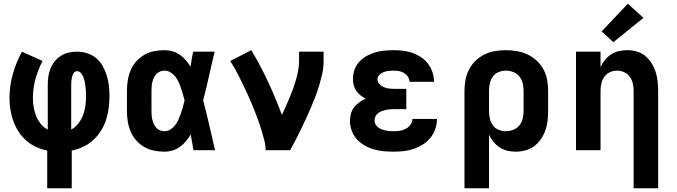

<svg xmlns="http://www.w3.org/2000/svg" viewBox="-20 -808 3640 1033"><path d="M234 205V2Q203 -4 174 -17.5Q145 -31 121 -52Q97 -73 80 -99.5Q63 -126 52 -156Q41 -186 36 -217.5Q31 -249 31 -280Q31 -346 49 -409.5Q67 -473 98 -530L209 -480Q185 -434 171 -383.5Q157 -333 157 -281Q157 -257 161 -232.5Q165 -208 174 -185Q183 -162 199 -142Q215 -122 237 -111V-350Q237 -372 240 -395Q243 -418 251.5 -439Q260 -460 274.5 -478Q289 -496 308 -508Q327 -520 349.5 -525Q372 -530 395 -530Q422 -530 449 -521.5Q476 -513 497 -495.5Q518 -478 532 -453.5Q546 -429 554 -403Q562 -377 565.5 -349.5Q569 -322 569 -294Q569 -261 565 -228.5Q561 -196 551 -164.5Q541 -133 523.5 -105Q506 -77 482 -55Q458 -33 428 -18.5Q398 -4 366 2V205ZM363 -111Q386 -123 402.5 -145Q419 -167 428 -192Q437 -217 440 -243Q443 -269 443 -296Q443 -308 442 -320.5Q441 -333 439.5 -345.5Q438 -358 435.5 -370Q433 -382 428.5 -393.5Q424 -405 415.5 -415Q407 -425 395 -425Q383 -425 376.5 -415Q370 -405 367.5 -394Q365 -383 364 -372Q363 -361 363 -350Z M865 8Q837 8 809 2.5Q781 -3 756.5 -17Q732 -31 713 -52.5Q694 -74 683 -100Q672 -126 667.5 -154Q663 -182 663 -210V-320Q663 -348 667.5 -376Q672 -404 683 -430Q694 -456 713 -477.5Q732 -499 756.5 -513Q781 -527 809 -532.5Q837 -538 865 -538Q887 -538 908 -532Q929 -526 947 -513.5Q965 -501 979.5 -484Q994 -467 1005 -449Q1008 -469 1011.5 -489.5Q1015 -510 1019 -530H1135Q1119 -465 1104.5 -399Q1090 -333 1073 -268Q1091 -201 1106 -134Q1121 -67 1137 0H1021Q1017 -21 1013.5 -42.5Q1010 -64 1006 -85Q995 -66 980.5 -48.5Q966 -31 948 -18Q930 -5 908.5 1.5Q887 8 865 8ZM865 -102Q882 -102 897.5 -112Q913 -122 923.5 -136Q934 -150 941 -166.5Q948 -183 954 -200Q960 -217 964.5 -234Q969 -251 973 -268Q969 -285 964 -301.5Q959 -318 953.5 -334.5Q948 -351 941 -366.5Q934 -382 923 -396Q912 -410 897 -419Q882 -428 865 -428Q853 -428 841.5 -423.5Q830 -419 821.5 -410Q813 -401 808 -390Q803 -379 800 -367.5Q797 -356 796 -344Q795 -332 795 -320V-210Q795 -198 796 -186Q797 -174 800 -162.5Q803 -151 808 -140Q813 -129 821.5 -120Q830 -111 841.5 -106.5Q853 -102 865 -102Z M1409 0Q1409 -26 1402.5 -51.5Q1396 -77 1388.5 -102Q1381 -127 1372.5 -151.5Q1364 -176 1354.5 -200Q1345 -224 1335 -248Q1325 -272 1314.5 -295.5Q1304 -319 1292.5 -342.5Q1281 -366 1269.5 -389.5Q1258 -413 1245.5 -435.5Q1233 -458 1219 -480L1332 -538Q1357 -497 1379.5 -454Q1402 -411 1422.5 -367.5Q1443 -324 1461.5 -279.5Q1480 -235 1497 -190Q1508 -213 1518 -236Q1528 -259 1538 -282.5Q1548 -306 1556.5 -329.5Q1565 -353 1572 -377.5Q1579 -402 1584 -427Q1589 -452 1589 -477V-530H1721V-477Q1721 -445 1714 -413.5Q1707 -382 1698 -351Q1689 -320 1677.5 -290Q1666 -260 1653.5 -230.5Q1641 -201 1627.5 -172Q1614 -143 1600 -114Q1586 -85 1571.5 -56.5Q1557 -28 1541 0Z M2098 8Q2071 8 2044 5.5Q2017 3 1991 -4.5Q1965 -12 1941.5 -25.5Q1918 -39 1900 -59Q1882 -79 1872.5 -104.5Q1863 -130 1863 -157Q1863 -177 1868 -196Q1873 -215 1885 -230.5Q1897 -246 1913 -257.5Q1929 -269 1947 -277Q1932 -285 1919 -295.5Q1906 -306 1896.5 -319.5Q1887 -333 1883 -350Q1879 -367 1879 -383Q1879 -408 1887.5 -432.5Q1896 -457 1913 -475.5Q1930 -494 1952 -506.5Q1974 -519 1998 -526Q2022 -533 2047 -535.5Q2072 -538 2097 -538Q2123 -538 2149 -535Q2175 -532 2199 -523.5Q2223 -515 2245 -500.5Q2267 -486 2282.5 -465.5Q2298 -445 2306.5 -420Q2315 -395 2315 -370Q2315 -369 2315 -368.5Q2315 -368 2315 -368H2183Q2183 -368 2183 -368Q2183 -368 2183 -368Q2183 -383 2174.5 -395.5Q2166 -408 2153.5 -415.5Q2141 -423 2126.5 -425.5Q2112 -428 2097 -428Q2084 -428 2070.5 -426.5Q2057 -425 2044 -420Q2031 -415 2021 -405Q2011 -395 2011 -381Q2011 -367 2021 -356Q2031 -345 2044 -339.5Q2057 -334 2071.5 -332Q2086 -330 2100 -330H2166V-221H2100Q2089 -221 2077.5 -220Q2066 -219 2055 -216.5Q2044 -214 2033.5 -210Q2023 -206 2014 -199Q2005 -192 2000 -181.5Q1995 -171 1995 -159Q1995 -159 1995 -159Q1995 -159 1995 -159Q1995 -148 2000.5 -138.5Q2006 -129 2014.5 -122.5Q2023 -116 2033.5 -112Q2044 -108 2054.5 -106Q2065 -104 2076 -103Q2087 -102 2098 -102Q2115 -102 2131.5 -104.5Q2148 -107 2163 -115Q2178 -123 2188.5 -137Q2199 -151 2199 -168H2331Q2331 -141 2322 -114.5Q2313 -88 2295.5 -66.5Q2278 -45 2255 -30.5Q2232 -16 2206 -7Q2180 2 2152.5 5Q2125 8 2098 8Z M2479 205V-320Q2479 -350 2484.5 -379Q2490 -408 2503.5 -434Q2517 -460 2538.5 -481Q2560 -502 2586.5 -515Q2613 -528 2642 -533Q2671 -538 2701 -538Q2731 -538 2760.5 -533Q2790 -528 2817 -515.5Q2844 -503 2866.5 -482.5Q2889 -462 2903.5 -435.5Q2918 -409 2923.5 -379.5Q2929 -350 2929 -320V-210Q2929 -184 2926 -157.5Q2923 -131 2914 -106Q2905 -81 2890 -59Q2875 -37 2854 -21.5Q2833 -6 2807 1Q2781 8 2755 8Q2732 8 2710 3Q2688 -2 2669 -14.5Q2650 -27 2635.5 -44.5Q2621 -62 2611 -83V205ZM2701 -102Q2721 -102 2741 -109.5Q2761 -117 2774 -133Q2787 -149 2792 -169.5Q2797 -190 2797 -210V-320Q2797 -340 2792 -360.5Q2787 -381 2774 -397Q2761 -413 2741.5 -420.5Q2722 -428 2701 -428Q2681 -428 2662 -420Q2643 -412 2631.5 -396Q2620 -380 2615.5 -360Q2611 -340 2611 -320V-210Q2611 -190 2615.5 -170Q2620 -150 2631.5 -134Q2643 -118 2662 -110Q2681 -102 2701 -102Z M3389 205V-320Q3389 -340 3384.5 -359.5Q3380 -379 3368.5 -395Q3357 -411 3338.5 -419.5Q3320 -428 3300 -428Q3280 -428 3261.5 -419.5Q3243 -411 3231.5 -395Q3220 -379 3215.5 -359.5Q3211 -340 3211 -320V0H3079V-530H3211V-447Q3221 -468 3235 -485.5Q3249 -503 3268 -515.5Q3287 -528 3309.5 -533Q3332 -538 3354 -538Q3380 -538 3405.5 -531Q3431 -524 3451 -507.5Q3471 -491 3485 -469Q3499 -447 3507 -422.5Q3515 -398 3518 -372Q3521 -346 3521 -320V205ZM3280 -581 3217 -639 3358 -788 3442 -712Z"/></svg>

Font: Iosevka Curly XBdEx
Style: Regular
Weight: 800
Width: 7
Monospace: yes
Designer: Belleve Invis
Foundry: Belleve Invis
Version: Version 11.1.0; ttfautohint (v1.8.3)